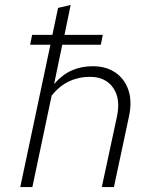

<svg xmlns="http://www.w3.org/2000/svg" viewBox="-20 -757 640 777"><path d="M62 0 184 -576H102L110 -616H192L215 -725L266 -737L241 -616H396L388 -576H232L199 -417Q232 -455 270.5 -472Q309 -489 355 -489Q410 -489 447.5 -463Q485 -437 500 -391.5Q515 -346 502 -286L441 0H392L453 -284Q469 -357 438 -401.5Q407 -446 344 -446Q298 -446 259 -427.5Q220 -409 189 -370L111 0Z"/></svg>

Font: Red Hat Mono
Style: Italic
Weight: 300
Italic angle: -12°
Monospace: yes
Designer: Pentagram, MCKL
Foundry: Pentagram, MCKL
Version: Version 1.023